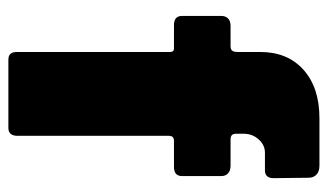

<svg xmlns="http://www.w3.org/2000/svg" viewBox="-182 -600 782 458"><g transform="rotate(90 209.0 -371.0)"><path d="M400 -508V-414Q400 -395 378 -395H316Q304 -395 304 -383V-22Q304 0 285 0H122Q104 0 104 -20V-385Q104 -395 96 -395H40Q18 -395 18 -414V-508Q18 -518 24 -524Q30 -530 42 -530H90Q98 -530 101 -534Q104 -538 104 -548V-601Q104 -666 146.5 -704Q189 -742 262 -742H375Q389 -742 396.5 -735Q404 -728 404 -716L405 -632Q405 -623 400.5 -617.5Q396 -612 387 -612H344Q326 -612 312.5 -597Q299 -582 299 -561V-543Q299 -530 312 -530H375Q387 -530 393.5 -524Q400 -518 400 -508Z"/></g></svg>

Font: Libre Franklin Black
Style: Regular
Weight: 900
Designer: Pablo Impallari, Rodrigo Fuenzalida
Foundry: Impallari Type
Version: Version 1.002; ttfautohint (v1.5)